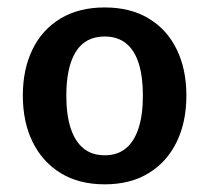

<svg xmlns="http://www.w3.org/2000/svg" viewBox="-20 -785 559 513"><path d="M259.8 -292.5Q190.9 -292.5 142.1 -322.5Q93.3 -352.5 67.1 -405.8Q41 -459 41 -529.8Q41 -600.1 66.9 -653.1Q92.8 -706.1 141.8 -735.6Q190.9 -765.1 259.8 -765.1Q328.6 -765.1 377.4 -735.6Q426.3 -706.1 452.1 -653.1Q478 -600.1 478 -529.8Q478 -459 452.1 -405.8Q426.3 -352.5 377.4 -322.5Q328.6 -292.5 259.8 -292.5ZM259.8 -370.1Q293.9 -370.1 316.4 -388.7Q338.9 -407.2 350.3 -442.9Q361.8 -478.5 361.8 -529.3Q361.8 -580.6 350.6 -615.7Q339.4 -650.9 316.7 -669.2Q293.9 -687.5 259.8 -687.5Q208 -687.5 182.6 -646.7Q157.2 -606 157.2 -529.3Q157.2 -478.5 168.7 -442.9Q180.2 -407.2 202.9 -388.7Q225.6 -370.1 259.8 -370.1Z"/></svg>

Font: Comme SemiBold
Style: Regular
Weight: 600
Version: Version 1.000;gftools[0.9.27]